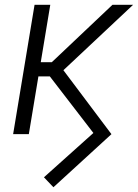

<svg xmlns="http://www.w3.org/2000/svg" viewBox="-20 -559 575 800"><path d="M202.6 221.2 163.1 179.7 369.1 -4.9 184.6 -244.6 224.6 -292.5 444.3 0ZM34.7 0 124 -539.1H189.5L100.1 0ZM112.8 -240.7 122.6 -299.8H195.8L448.7 -539.1H534.7L216.8 -240.7Z"/></svg>

Font: Inter 18pt Light
Style: Italic
Weight: 300
Italic angle: -9.3988°
Designer: Rasmus Andersson
Foundry: rsms
Version: Version 4.001;git-66647c0bb